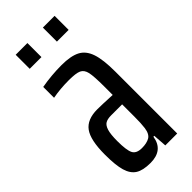

<svg xmlns="http://www.w3.org/2000/svg" viewBox="-224 -716 764 764"><g transform="rotate(-45 158.0 -334.0)"><path d="M18 -144Q18 -226 42.5 -259.5Q67 -293 124 -293Q148 -293 208 -290V-337Q208 -395 203 -417.5Q198 -440 182 -447.5Q166 -455 126 -455Q78 -455 35 -447V-508Q92 -518 148 -518Q199 -518 227.5 -503.5Q256 -489 268.5 -452.5Q281 -416 281 -348V0H214L210 -58H205Q195 8 123 8Q81 8 59 -6Q37 -20 27.5 -52Q18 -84 18 -144ZM205 -107Q208 -129 208 -168V-201V-237H146Q126 -237 114.5 -230.5Q103 -224 97 -204.5Q91 -185 91 -147Q91 -96 100.5 -77Q110 -58 141 -58Q168 -58 184.5 -67.5Q201 -77 205 -107ZM48 -597V-676H114V-597ZM201 -597V-676H267V-597Z"/></g></svg>

Font: Saira Ultra Condensed Medium
Style: Regular
Weight: 500
Width: 1
Designer: Hector Gatti with collaboration of the Omnibus-Type team
Foundry: Omnibus-Type
Version: Version 1.001; ttfautohint (v1.8)